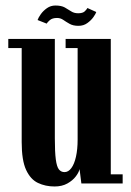

<svg xmlns="http://www.w3.org/2000/svg" viewBox="-20 -664 474 695"><path d="M177.5 11Q144.5 11 117.5 -1.8Q90.5 -14.5 74.5 -49Q58.5 -83.5 58.5 -149.5V-490H10V-523H178.5V-163Q178.5 -113.5 182 -87Q185.5 -60.5 193.2 -50.8Q201 -41 213.5 -41Q227.5 -41 238.2 -55.5Q249 -70 255 -96.8Q261 -123.5 261 -159V-490H217.5V-523H381V-33H424V0H274.5L268 -52Q265.5 -40 254.2 -25.2Q243 -10.5 223.8 0.2Q204.5 11 177.5 11ZM264 -570.5Q244.5 -570.5 231.8 -577.8Q219 -585 209 -592Q199 -599 186.5 -599Q169.5 -599 160.5 -591.2Q151.5 -583.5 149 -578.5L116 -591.5Q119 -600.5 127.8 -612.8Q136.5 -625 150 -634.5Q163.5 -644 180.5 -644Q202 -644 214.5 -637Q227 -630 237.5 -623Q248 -616 263 -616Q279.5 -616 286.8 -623Q294 -630 296.5 -635L328.5 -620.5Q326.5 -614 318.2 -602.2Q310 -590.5 296.2 -580.5Q282.5 -570.5 264 -570.5Z"/></svg>

Font: Imbue 24pt
Style: Bold
Weight: 700
Designer: Tyler Finck
Foundry: Etcetera Type Company
Version: Version 1.102